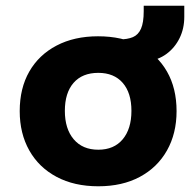

<svg xmlns="http://www.w3.org/2000/svg" viewBox="-20 -641 686 672"><path d="M324 11Q240 11 178 -22Q116 -55 82.5 -114.5Q49 -174 49 -252Q49 -332 82.5 -390.5Q116 -449 178 -481.5Q240 -514 323 -514Q408 -514 469.5 -481.5Q531 -449 564.5 -390.5Q598 -332 598 -252Q598 -174 564.5 -114.5Q531 -55 469.5 -22Q408 11 324 11ZM324 -117Q379 -117 409.5 -153.5Q440 -190 440 -253Q440 -316 409.5 -351Q379 -386 324 -386Q268 -386 237.5 -351Q207 -316 207 -253Q207 -190 238 -153.5Q269 -117 324 -117ZM494 -426 396 -487V-503Q426 -503 445 -511Q464 -519 473.5 -540.5Q483 -562 483 -602V-621H625V-582Q625 -541 608.5 -507.5Q592 -474 563 -452.5Q534 -431 494 -426Z"/></svg>

Font: Nunito Sans 7pt ExtraBold
Style: Regular
Weight: 800
Designer: Vernon Adams
Foundry: Vernon Adams
Version: Version 3.101;gftools[0.9.27]